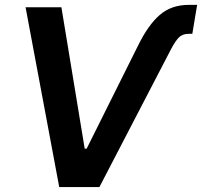

<svg xmlns="http://www.w3.org/2000/svg" viewBox="-20 -757 818 777"><path d="M538.6 -572.3Q579.1 -655.3 626.2 -696.3Q673.3 -737.3 744.1 -737.3H777.8L758.3 -620.1H743.2Q717.3 -620.1 702.6 -604.2Q688 -588.4 671.4 -556.6L382.3 0H219.7L83.5 -727.5H228.5L322.8 -155.3H330.6Z"/></svg>

Font: Inter Display Semi Bold
Style: Italic
Weight: 600
Italic angle: -9.39999°
Designer: Rasmus Andersson
Foundry: rsms
Version: Version 4.000;git-4fc901f